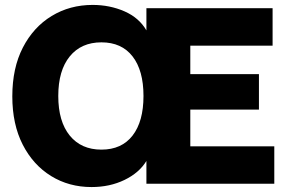

<svg xmlns="http://www.w3.org/2000/svg" viewBox="-20 -736 1152 769"><path d="M346.7 13.2Q256.3 13.2 184.6 -31Q112.8 -75.2 71 -156.7Q29.3 -238.3 29.3 -350.1Q29.3 -463.4 71.5 -545.4Q113.8 -627.4 186.8 -671.9Q259.8 -716.3 351.1 -716.3Q419.4 -716.3 478.3 -690.7Q537.1 -665 566.4 -614.3V-703.1H1071.8V-553.2H742.2V-439H1017.1V-296.9H742.2V-149.9H1078.6V0H566.4V-91.3Q537.6 -43.9 478.8 -15.4Q419.9 13.2 346.7 13.2ZM386.2 -136.7Q467.3 -136.7 511 -193.1Q554.7 -249.5 554.7 -351.6Q554.7 -453.6 511 -510Q467.3 -566.4 386.2 -566.4Q305.2 -566.4 259.3 -510Q213.4 -453.6 213.4 -351.6Q213.4 -249.5 259.3 -193.1Q305.2 -136.7 386.2 -136.7Z"/></svg>

Font: Schibsted Grotesk ExtraBold
Style: Regular
Weight: 800
Designer: Bakken & Baeck AS, Henrik Kongsvoll
Foundry: Schibsted ASA
Version: Version 1.100; ttfautohint (v1.8.4.7-5d5b);gftools[0.9.25]